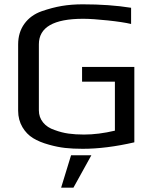

<svg xmlns="http://www.w3.org/2000/svg" viewBox="-20 -679 706 889"><path d="M207 -9Q163 -21 133 -39.5Q103 -58 84 -90Q64 -124 64 -166V-473Q64 -529 93 -569Q122 -609 173 -627Q222 -644 266.5 -651.5Q311 -659 363 -659Q487 -659 587 -643V-568Q549 -577 478.5 -584.5Q408 -592 365 -592Q160 -592 160 -474V-168Q160 -136 179.5 -112Q199 -88 233 -77Q265 -65 297 -60.5Q329 -56 369 -56Q436 -56 512 -74V-301H360V-369H602V-20Q472 10 363 10Q317 10 281.5 6Q246 2 207 -9ZM309 40H403L320 190H263Z"/></svg>

Font: Play
Style: Regular
Weight: 400
Designer: Jonas Hecksher (Cyrillic expansion: Cyreal)
Foundry: Jonas Hecksher, Playtype, e-types AS
Version: Version 2.101; ttfautohint (v1.5.65-e2d9)